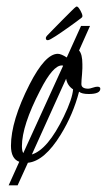

<svg xmlns="http://www.w3.org/2000/svg" viewBox="-20 -475 322 578"><path d="M6 83 38 12Q13 3 13 -36Q13 -111 69 -221Q116 -313 154 -313Q164 -313 181 -302L224 -397H251L218 -323Q228 -312 228 -282Q228 -277 228 -269.5Q228 -262 227 -252Q226 -242 225.5 -234.5Q225 -227 225 -222Q225 -208 246 -208Q250 -208 259 -211Q268 -214 273 -214Q282 -214 282 -208Q282 -192 247 -192Q226 -192 218 -199Q200 -130 163 -70Q114 10 64 15L33 83ZM50 -14 170 -277Q169 -278 166 -278Q139 -278 101 -203Q46 -97 46 -35Q46 -21 50 -14ZM76 -10Q124 -25 172 -124Q198 -178 200 -206Q183 -217 179 -238ZM124 -354Q118 -354 118 -360Q118 -364 122 -368Q126 -372 138.5 -385Q151 -398 166.5 -413.5Q182 -429 194 -441Q206 -453 208 -454Q212 -458 217.5 -450.5Q223 -443 226.5 -434Q230 -425 226 -422Q212 -411 189.5 -395Q167 -379 148 -366.5Q129 -354 124 -354Z"/></svg>

Font: Petemoss
Style: Regular
Weight: 400
Designer: Robert E. Leuschke
Foundry: Robert E. Leuschke
Version: Version 1.010; ttfautohint (v1.8.3)